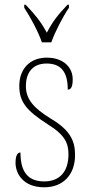

<svg xmlns="http://www.w3.org/2000/svg" viewBox="-20 -786 382 816"><path d="M158 -606H198C214 -651 247 -715 273 -753V-766H267C226 -723 204 -695 179 -647C153 -695 130 -723 89 -766H83V-753C108 -715 143 -651 158 -606ZM168 10C248 10 299 -43 299 -127C299 -187 279 -233 194 -283C125 -326 90 -363 90 -420C90 -474 116 -516 178 -516C238 -516 268 -482 268 -405C283 -405 289 -420 289 -449C289 -500 249 -541 179 -541C107 -541 62 -493 62 -421C62 -353 92 -316 184 -257C257 -212 271 -176 271 -130C271 -57 234 -15 168 -15C95 -15 67 -60 67 -138C54 -138 46 -124 46 -94C46 -50 77 10 168 10Z"/></svg>

Font: Noto Serif Myanmar Condensed Thin
Style: Regular
Weight: 100
Width: 3
Designer: Ben Mitchell and the Monotype Design Team
Foundry: Monotype Imaging Inc.
Version: Version 2.106